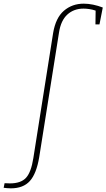

<svg xmlns="http://www.w3.org/2000/svg" viewBox="-117 -790 581 1048"><path d="M-97 235 -92 210Q-84 210 -77 210.5Q-70 211 -63 211Q-3 211 25 180.5Q53 150 65 73L173 -610Q187 -693 232 -731.5Q277 -770 340 -770Q365 -770 391.5 -764.5Q418 -759 444 -749L426 -657H404L405 -732Q388 -738 370.5 -740.5Q353 -743 339 -743Q286 -743 250.5 -710.5Q215 -678 205 -612L97 68Q82 158 46 198Q10 238 -58 238Q-69 238 -78 237Q-87 236 -97 235Z"/></svg>

Font: Bitter ExtraLight
Style: Italic
Weight: 200
Italic angle: -9°
Designer: Sol Matas, and Bitter project Authors
Foundry: Sol Matas
Version: Version 2.001